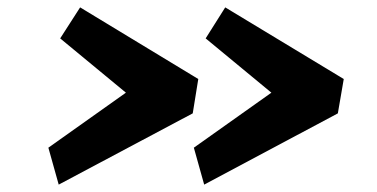

<svg xmlns="http://www.w3.org/2000/svg" viewBox="-20 -560 1022 520"><path d="M533 -60 505 -160 715 -309 537 -456 590 -540 911 -346 895 -253ZM139 -60 111 -160 321 -309 143 -456 197 -540 517 -346 502 -253Z"/></svg>

Font: Merriweather Sans ExtraBold
Style: Italic
Weight: 800
Italic angle: -7.5°
Designer: Eben Sorkin
Foundry: Eben Sorkin
Version: Version 2.001; ttfautohint (v1.8.3)